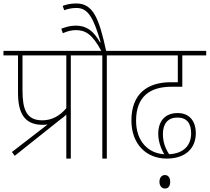

<svg xmlns="http://www.w3.org/2000/svg" viewBox="-20 -916 1211 1109"><path d="M49 -38 65 -16 330 -227C342 -235 353 -244 363 -254V0H389V-596H494V-622H0V-596H84V-381C84 -264 120 -195 226 -195C236 -195 246 -196 255 -197ZM363 -596V-291C324 -245 278 -221 224 -221C131 -221 110 -287 110 -394V-596Z M597 -596H702V-622H593C552 -812 517 -896 421 -896C387 -896 364 -890 342 -882L351 -857C369 -864 394 -870 422 -870C489 -870 520 -813 561 -673L558 -671C520 -738 480 -768 417 -768C385 -768 357 -759 334 -750L343 -724C367 -735 391 -742 418 -742C470 -742 512 -722 565 -622H480V-596H571V0H597Z M943 0C1053 0 1111 -61 1111 -146C1111 -215 1076 -263 1006 -263C933 -263 894 -216 894 -143C894 -102 909 -57 929 -25C837 -30 766 -99 766 -219C766 -359 847 -415 971 -415H1033V-596H1171V-622H688V-596H1007V-441H966C830 -441 739 -373 739 -220C739 -84 825 0 943 0ZM921 -142C921 -202 950 -237 1005 -237C1058 -237 1084 -205 1084 -146C1084 -79 1044 -30 957 -25C932 -63 921 -100 921 -142ZM901 134C901 160 917 173 932 173C950 173 963 162 963 134C963 110 951 95 933 95C915 95 901 109 901 134Z"/></svg>

Font: Noto Sans Devanagari SemiCondensed Thin
Style: Regular
Weight: 100
Width: 4
Designer: Jelle Bosma - Monotype Design Team
Foundry: Monotype Imaging Inc.
Version: Version 2.004